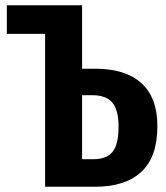

<svg xmlns="http://www.w3.org/2000/svg" viewBox="-20 -712 632 732"><path d="M580 -231Q580 -113 518.5 -56.5Q457 0 343 0H152V-583H6V-692H294L293 -691V-450H344Q458 -450 519 -395Q580 -340 580 -231ZM432 -229Q432 -292 408.5 -320.5Q385 -349 332 -349H293V-105H337Q386 -105 409 -133Q432 -161 432 -229Z"/></svg>

Font: Fira Sans Compressed SemiBold
Style: Regular
Weight: 600
Width: 1
Designer: bBox Type GmbH & Carrois Corporate GbR & Edenspiekermann AG
Foundry: bBox Type GmbH & Carrois Corporate GbR & Edenspiekermann AG
Version: Version 4.301